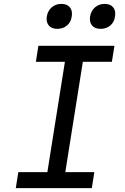

<svg xmlns="http://www.w3.org/2000/svg" viewBox="-20 -965 640 985"><path d="M61 0 74 -82H223L313 -648H164L177 -730H567L554 -648H405L315 -82H464L451 0ZM496 -817Q467 -817 452.5 -834Q438 -851 442 -880Q447 -910 467.5 -927.5Q488 -945 517 -945Q546 -945 560.5 -927.5Q575 -910 570 -880Q566 -851 545.5 -834Q525 -817 496 -817ZM274 -817Q245 -817 230.5 -834Q216 -851 220 -880Q225 -910 245.5 -927.5Q266 -945 295 -945Q324 -945 338.5 -927.5Q353 -910 348 -880Q344 -851 323.5 -834Q303 -817 274 -817Z"/></svg>

Font: NKDuy Mono
Style: Italic
Weight: 400
Italic angle: -9°
Monospace: yes
Designer: NKDuy
Foundry: NKDuy
Version: Version 2.251; ttfautohint (v1.8.4.7-5d5b)